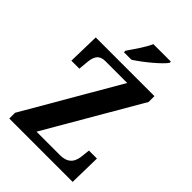

<svg xmlns="http://www.w3.org/2000/svg" viewBox="-266 -1044 1157 1157"><g transform="rotate(45 312.5 -465.5)"><path d="M245 -784V-771H309C369 -809 462 -886 485 -921V-931H336C317 -886 273 -825 245 -784ZM39 0H579L583 -203H515L510 -158C506 -108 489 -60 411 -60H211L562 -664V-714H62L57 -511H125L130 -564C134 -618 147 -654 206 -654H390L39 -49Z"/></g></svg>

Font: Noto Serif SemiCondensed
Style: Bold
Weight: 700
Width: 4
Designer: Monotype Design Team
Foundry: Monotype Imaging Inc.
Version: Version 2.015